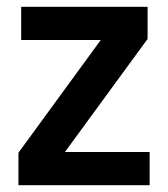

<svg xmlns="http://www.w3.org/2000/svg" viewBox="-20 -542 492 562"><path d="M34 0V-95L275 -425H42V-522H412V-428L170 -97H418V0Z"/></svg>

Font: IBM Plex Sans Condensed SemiBold
Style: Regular
Weight: 600
Width: 3
Designer: Mike Abbink, Paul van der Laan, Pieter van Rosmalen
Foundry: Bold Monday
Version: Version 1.3